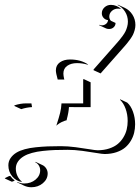

<svg xmlns="http://www.w3.org/2000/svg" viewBox="-22 -641 601 824"><path d="M-1.7 124.8 1.2 122.3Q3.9 121.6 10.5 117.8Q17.1 114 21 114H22L22.5 114.7Q30.3 125.7 41 133.5L39.6 134.8Q32.5 138.7 28.3 138.7ZM13.9 68.4Q13.9 51.5 23.3 37.6Q32.7 23.7 48.8 13.9Q63.5 5.1 84.5 -0.6Q105.5 -6.3 132 -9Q158.4 -11.7 182.6 -12.7Q206.8 -13.7 238.8 -13.7Q268.3 -13.7 302.2 -9.3Q336.2 -4.9 361.9 -0.5Q387.7 3.9 397.5 3.9Q425 3.7 447.1 -3.8Q469.2 -11.2 483.6 -23.3Q498 -35.4 507.8 -51.8Q517.6 -68.1 521.7 -85.4Q525.9 -102.8 525.9 -121.8Q525.9 -149.9 517 -174.4Q508.1 -199 492.9 -212.9L493.7 -214.8L523.9 -200.7Q539.6 -187 548.7 -161.6Q557.9 -136.2 557.9 -107.7Q557.9 -88.6 553.6 -70.9Q549.3 -53.2 539.4 -36.6Q529.5 -20 514.9 -7.7Q500.2 4.6 477.8 12.2Q455.3 19.8 427.5 20Q417.2 20 391.5 15.5Q365.7 11 331.9 6.5Q298.1 2 268.6 2Q237.3 2 212.8 2.9Q188.2 3.9 162.1 6.7Q136 9.5 115.1 15.3Q94.2 21 79.8 29.8Q64 39.3 54.9 52.7Q45.9 66.2 45.9 82.5Q45.9 99.1 52.6 113.5Q59.3 127.9 71 137.9L72 139.9Q47.4 136.5 30.6 116.1Q13.9 95.7 13.9 68.4ZM39.1 -186.5 41 -189.2Q66.7 -197.3 89.1 -197.3H112.8Q114.5 -187.5 115.5 -181.2H113.5Q91.6 -179.9 69.1 -172.6ZM51.5 141.6 52 139.9Q66.2 146.5 82 146.5Q110.6 146.5 130.5 129.9Q150.4 113.3 150.4 89.8Q150.4 78.4 144.5 69Q138.7 59.6 129.4 55.4L130.4 53.5L160.4 67.6Q169.9 72 176.3 81.9Q182.6 91.8 182.6 103.5Q182.6 127.9 162 145.3Q141.4 162.6 112.3 162.6Q96.2 162.6 81.5 155.8ZM217.8 -338.9Q217.8 -361.3 235.1 -373.5Q252.4 -385.7 278.3 -385.7Q324.7 -385.7 356.4 -364L353.8 -363.5Q332 -370.1 308.6 -370.1Q283 -370.1 266.5 -358.5Q250 -346.9 250 -325.2Q250 -316.4 253.4 -301.8L254.4 -299.8H225.6Q217.8 -327.6 217.8 -338.9ZM219.7 -101.6 221.7 -107.9Q231 -136.5 236 -156.6Q241 -176.8 241.9 -197.3H335Q335 -279.3 335 -299.8L336.9 -301.8L366.9 -287.8V-181.2L273.9 -181.4Q272.7 -158.2 264.2 -127.4L265.1 -125.5Q240.2 -118.4 224.9 -106ZM379.4 -339.8 379.6 -342.8Q381.3 -344.7 402.5 -368.8Q423.6 -392.8 444.5 -416.5Q465.3 -440.2 473.6 -449.5Q484.4 -461.7 490.2 -468.6Q496.1 -475.6 504.3 -486.8Q512.5 -498 516.6 -506.6Q520.8 -515.1 523.8 -526.1Q526.9 -537.1 526.9 -547.9Q526.9 -571.5 514.8 -590.8Q502.7 -610.1 482.9 -619.4L483.6 -621.1L513.7 -607.2Q533.9 -597.7 546.5 -577.9Q559.1 -558.1 559.1 -533.9Q559.1 -522.9 555.9 -511.6Q552.7 -500.2 548.5 -491.6Q544.2 -482.9 536 -471.6Q527.8 -460.2 522 -453.4Q516.1 -446.5 505.4 -434.3L409.7 -325.9ZM403.6 -532.7 404.3 -534.7Q409.4 -532.2 415 -532.2Q424.8 -532.2 432.7 -538.2Q440.7 -544.2 441.7 -554.7Q430.4 -555.7 422.7 -564.1Q415 -572.5 415 -584Q415 -598.9 426.5 -609.5Q438 -620.1 454.1 -620.1Q466.3 -620.1 478.1 -615.2Q490 -610.4 498.8 -601.8L494.1 -603.3Q489.5 -604 484.6 -604Q469 -604 458 -594Q447 -584 447 -570.1Q447 -559.8 453.6 -552L473.9 -542.5Q473.9 -531.5 465.9 -524Q458 -516.6 446.3 -516.6Q438.2 -516.6 433.6 -518.8Z"/></svg>

Font: AgreloyOut1
Style: Medium
Weight: 400
Designer: gluk
Foundry: gluk
Version: Version 0.27